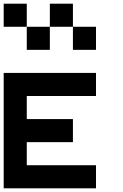

<svg xmlns="http://www.w3.org/2000/svg" viewBox="-20 -1020 665 1040"><path d="M125 -1000V-875H0V-1000ZM250 -875V-1000H375V-875ZM125 -750V-875H250V-750ZM375 -750V-875H500V-750ZM500 -125V0H0V-625H500V-500H125V-375H375V-250H125V-125Z"/></svg>

Font: Tiny5
Style: Regular
Weight: 400
Designer: Stefan Schmidt
Foundry: Made with Bits'n'Picas by Kreative Software
Version: Version 1.002; ttfautohint (v1.8.4.7-5d5b)